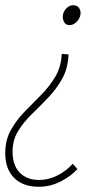

<svg xmlns="http://www.w3.org/2000/svg" viewBox="-26 -512 426 734"><path d="M122 202Q62 202 28 168Q-6 134 -6 74Q-6 24 15 -14Q36 -52 67.5 -84.5Q99 -117 131 -149Q163 -181 185.5 -219Q208 -257 210 -306L236 -304Q234 -251 212 -211.5Q190 -172 158.5 -139Q127 -106 95.5 -75.5Q64 -45 43 -10.5Q22 24 22 68Q22 119 49 147.5Q76 176 124 176Q160 176 194 158.5Q228 141 252 114L270 134Q246 161 206.5 181.5Q167 202 122 202ZM240 -416Q227 -416 220.5 -425.5Q214 -435 214 -448Q214 -459 219.5 -469Q225 -479 234 -485.5Q243 -492 254 -492Q268 -492 275 -483Q282 -474 282 -462Q282 -451 276 -440.5Q270 -430 260.5 -423Q251 -416 240 -416Z"/></svg>

Font: Source Sans 3 ExtraLight
Style: Italic
Weight: 250
Italic angle: -11°
Designer: Paul D. Hunt
Foundry: Adobe
Version: Version 3.046;hotconv 1.0.118;makeotfexe 2.5.65603